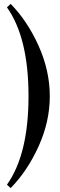

<svg xmlns="http://www.w3.org/2000/svg" viewBox="-20 -734 310 996"><path d="M16.1 224.1Q127.9 66.4 127.9 -234.9Q127.9 -538.6 16.1 -695.8L35.2 -713.9Q122.1 -625.5 180.2 -496.3Q238.3 -367.2 238.3 -234.9Q238.3 -103 180.2 25.1Q122.1 153.3 35.2 241.7Z"/></svg>

Font: Vidaloka
Style: Regular
Weight: 400
Designer: Cyreal (www.cyreal.org)
Foundry: Cyreal (www.cyreal.org)
Version: Version 1.011